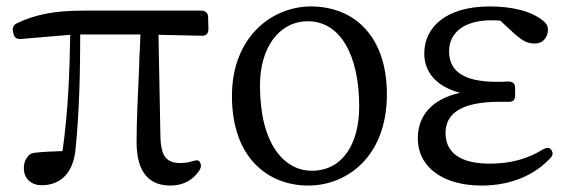

<svg xmlns="http://www.w3.org/2000/svg" viewBox="-20 -555 1771 596"><path d="M109 20C167 20 209 -17 215 -97C226 -207 229 -331 229 -448H416C415 -432 415 -416 414 -400C413 -383 412 -367 412 -350C408 -262 404 -180 404 -114C404 -15 447 21 509 21C548 21 578 5 599 -26C605 -36 605 -44 601 -51C597 -59 590 -58 578 -55C567 -51 555 -49 540 -49C499 -49 480 -67 478 -129L472 -447L607 -444C620 -444 627 -451 627 -465L626 -502C626 -515 617 -522 605 -522H238C150 -522 89 -510 33 -483C22 -478 18 -469 20 -458L22 -450C24 -438 33 -433 45 -434L198 -447C196 -332 192 -212 174 -86C143 -85 115 -84 90 -81C80 -80 73 -78 67 -70C59 -61 54 -49 54 -32C54 -1 77 20 109 20Z M937 21C1056 21 1181 -68 1181 -262C1181 -442 1080 -535 945 -535C826 -535 700 -442 700 -257C700 -63 814 21 937 21ZM787 -290C787 -407 846 -489 936 -489C1035 -489 1095 -386 1095 -224C1095 -111 1045 -25 948 -25C862 -25 787 -108 787 -290Z M1475 21C1564 21 1639 -10 1690 -66C1697 -74 1697 -82 1691 -90C1685 -98 1676 -97 1665 -91C1619 -62 1564 -47 1501 -47C1406 -47 1363 -83 1363 -142C1363 -195 1400 -239 1531 -239C1539 -239 1546 -239 1558 -239C1572 -238 1579 -245 1579 -258V-282C1579 -295 1572 -302 1558 -302C1544 -301 1533 -301 1522 -301C1412 -301 1374 -339 1374 -396C1374 -452 1419 -492 1505 -492C1515 -492 1525 -492 1533 -491L1576 -451C1606 -425 1619 -420 1641 -420C1663 -420 1680 -436 1681 -462C1681 -472 1678 -479 1671 -486C1632 -522 1566 -535 1500 -535C1364 -535 1297 -470 1297 -389C1297 -333 1332 -287 1408 -267C1316 -246 1277 -192 1277 -126C1277 -33 1359 21 1475 21Z"/></svg>

Font: 寒蝉锦书宋 Text
Style: Regular
Weight: 400
Designer: 寒蝉锦书宋{Warren} 思源宋体{Ryoko NISHIZUKA 西塚涼子 (kana & ideographs); Frank Grießhammer (Latin, Greek & Cyrillic); Wenlong ZHANG 
Foundry: Adobe & ChillType
Version: Version 2.000;Glyphs 3.1.1 (3135)